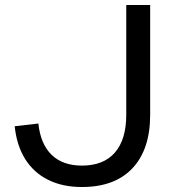

<svg xmlns="http://www.w3.org/2000/svg" viewBox="-20 -735 695 771"><path d="M583 -715V-274Q583 -135 512 -59.5Q441 16 309 16Q231 16 173 -13Q115 -42 81 -96.5Q47 -151 39 -228L134 -239Q143 -156 187.5 -113Q232 -70 309 -70Q396 -70 441.5 -122.5Q487 -175 487 -274V-715Z"/></svg>

Font: Wix Madefor Display Medium
Style: Regular
Weight: 500
Designer: Dalton Maag Ltd
Foundry: Dalton Maag Ltd
Version: Version 3.100